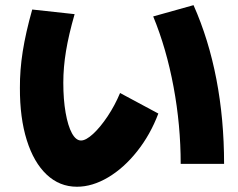

<svg xmlns="http://www.w3.org/2000/svg" viewBox="-20 -710 904 730"><path d="M55.7 -376Q55.2 -442.9 66.4 -514.2Q77.6 -585.4 102.5 -673.8L263.7 -656.2Q241.2 -578.1 231 -516.1Q220.7 -454.1 220.7 -395.5Q220.7 -331.5 229.5 -281.5Q238.3 -231.4 253.4 -203.6Q268.6 -175.8 288.1 -175.8Q306.6 -175.8 334 -200.9Q361.3 -226.1 389.2 -267.8Q417 -309.6 436.5 -356.4L582 -278.3Q551.8 -198.2 501.5 -134.8Q451.2 -71.3 391.1 -35.6Q331.1 0 272.5 0Q206.5 0 157.5 -46.1Q108.4 -92.3 81.8 -177.2Q55.2 -262.2 55.7 -376ZM562.5 -647.5 715.8 -690.4Q773.4 -561 802.7 -408.9Q832 -256.8 832 -86.9H667Q667 -233.9 639.9 -379.6Q612.8 -525.4 562.5 -647.5Z"/></svg>

Font: Pretendard GOV Black
Style: Regular
Weight: 900
Designer: Base glyphs from Inter by Rasmus Andersson; Hangeul glyphs from Noto Sans CJK(Source Han Sans) by Jang Soo-young and Kan
Foundry: Kil Hyung-jin
Version: Version 1.309